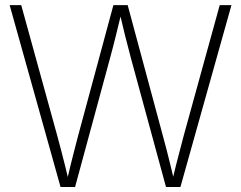

<svg xmlns="http://www.w3.org/2000/svg" viewBox="-20 -748 964 768"><path d="M222.2 0 18.6 -727.5H64.9L208.5 -207Q216.8 -176.8 224.6 -146.7Q232.4 -116.7 240 -86.2Q247.6 -55.7 254.9 -24.9H247.6Q254.4 -55.7 262 -86.2Q269.5 -116.7 277.3 -146.7Q285.2 -176.8 293 -207L433.6 -727.5H490.7L630.9 -207Q639.2 -176.8 647 -146.7Q654.8 -116.7 662.1 -86.2Q669.4 -55.7 676.8 -24.9H668.9Q676.3 -55.7 683.8 -86.2Q691.4 -116.7 699.5 -146.7Q707.5 -176.8 715.3 -207L858.9 -727.5H905.8L701.7 0H644L503.9 -514.6Q491.7 -560.1 480 -606.9Q468.3 -653.8 457 -703.1H467.3Q455.6 -654.3 444.1 -607.7Q432.6 -561 419.9 -514.6L280.3 0Z"/></svg>

Font: Inter 24pt ExtraLight
Style: Regular
Weight: 250
Designer: Rasmus Andersson
Foundry: rsms
Version: Version 4.001;git-66647c0bb